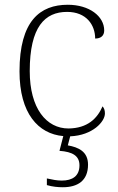

<svg xmlns="http://www.w3.org/2000/svg" viewBox="-20 -563 497 807"><path d="M244 224C306 224 350 197 350 129C350 74 310 56 265 48L275 10C370 6 421 -52 421 -86C421 -99 418 -108 411 -116C389 -65 348 -24 268 -23C175 -23 105 -107 105 -264C105 -451 169 -513 262 -513C343 -513 380 -458 380 -401C404 -401 418 -413 418 -435C418 -495 355 -543 265 -543C149 -543 62 -476 62 -263C62 -86 141 0 246 9L230 71C285 75 314 92 314 132C314 177 284 196 240 196C218 196 201 192 177 187V215C201 222 224 224 244 224Z"/></svg>

Font: Noto Serif Gurmukhi ExtraLight
Style: Regular
Weight: 200
Designer: Vaibhav Singh and the Monotype Design Team
Foundry: Monotype Imaging Inc.
Version: Version 2.004